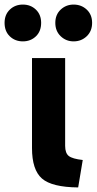

<svg xmlns="http://www.w3.org/2000/svg" viewBox="-82 -793 423 840"><path d="M280 -93 260 27Q145 26 101.5 -12Q58 -50 58 -145V-173V-539H203V-155Q203 -123 219 -110.5Q235 -98 280 -93ZM98 -693Q98 -656 75 -634Q52 -612 18 -612Q-16 -612 -39 -634Q-62 -656 -62 -693Q-62 -729 -39 -751Q-16 -773 18 -773Q52 -773 75 -751Q98 -729 98 -693ZM240 -612Q207 -612 183.5 -634.5Q160 -657 160 -693Q160 -729 183.5 -751Q207 -773 240 -773Q274 -773 297.5 -751Q321 -729 321 -693Q321 -657 297.5 -634.5Q274 -612 240 -612Z"/></svg>

Font: Repo
Style: Bold
Weight: 700
Designer: Stefan Peev
Foundry: Context Ltd
Version: Version 001.000